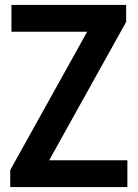

<svg xmlns="http://www.w3.org/2000/svg" viewBox="-20 -760 559 780"><path d="M21.5 0V-69L347.5 -655L351.5 -631H26.5V-740H492.5V-671L166.5 -85L163 -109H497.5V0Z"/></svg>

Font: Encode Sans SC Condensed SemiBold
Style: Regular
Weight: 600
Width: 3
Designer: Multiple Designers
Foundry: Impallari Type
Version: Version 3.002